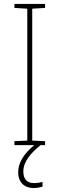

<svg xmlns="http://www.w3.org/2000/svg" viewBox="-20 -734 300 971"><path d="M98 133C98 83 136 40 185 0H208V-20L143 -23V-690L208 -694V-714H53V-694L118 -690V-23L53 -20V0H153C99 45 72 90 72 137C72 190 105 217 150 217C168 217 185 213 195 210V186C185 189 168 192 152 192C116 192 98 171 98 133Z"/></svg>

Font: Noto Sans Ethiopic SemiCondensed Thin
Style: Regular
Weight: 100
Width: 4
Designer: Monotype Design Team
Foundry: Monotype Imaging Inc.
Version: Version 2.102